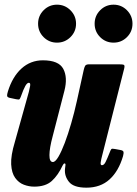

<svg xmlns="http://www.w3.org/2000/svg" viewBox="-20 -802 601 842"><path d="M14.5 -400.5Q34.5 -465.5 74.2 -501.5Q114 -537.5 168 -537.5Q237.5 -537.5 257.5 -500Q277.5 -462.5 262.5 -404L211 -204.5Q197 -152.5 196.8 -122Q196.5 -91.5 212 -91.5Q222.5 -91.5 236 -114.2Q249.5 -137 264 -175.2Q278.5 -213.5 292.2 -261Q306 -308.5 317 -358.5L347 -494.5Q349.5 -506 353.2 -513Q357 -520 371 -520H500.5Q518.5 -520 523.2 -517.5Q528 -515 524.5 -501L427.5 -118Q424 -105 421.8 -91.2Q419.5 -77.5 427 -77.5Q436 -77.5 443 -91.5Q450 -105.5 461.5 -134.5Q465 -144 468 -147.8Q471 -151.5 484.5 -148.5L509 -144Q520 -142 521.5 -136Q523 -130 519.5 -117Q500 -51 460.2 -15Q420.5 21 359 21Q303 21 282.5 -4.5Q262 -30 265 -61L267 -77.5Q268 -85 263.5 -85.2Q259 -85.5 255 -77Q234.5 -33 207 -8.2Q179.5 16.5 130 16.5Q107 16.5 84.5 8Q62 -0.5 46.5 -22Q31 -43.5 29 -81.5Q27 -119.5 45 -179L106.5 -399Q109.5 -410 112 -424.5Q114.5 -439 106.5 -439Q99 -439 91 -425Q83 -411 71.5 -378.5Q68.5 -370.5 65.8 -367.2Q63 -364 50 -367L22 -373Q12 -375.5 11.2 -381.5Q10.5 -387.5 14.5 -400.5ZM478 -615Q443.5 -615 419.2 -639.2Q395 -663.5 395 -698Q395 -732.5 419.2 -757Q443.5 -781.5 478 -781.5Q512.5 -781.5 536.8 -757Q561 -732.5 561 -698Q561 -663.5 536.8 -639.2Q512.5 -615 478 -615ZM230 -615Q195.5 -615 171.2 -639.2Q147 -663.5 147 -698Q147 -732.5 171.2 -757Q195.5 -781.5 230 -781.5Q264.5 -781.5 289 -757Q313.5 -732.5 313.5 -698Q313.5 -663.5 289 -639.2Q264.5 -615 230 -615Z"/></svg>

Font: Besley* Condensed Heavy
Style: Italic
Weight: 800
Width: 3
Italic angle: -13°
Designer: Owen Earl
Foundry: indestructible type*
Version: Version 3.000; ttfautohint (v1.8.3)